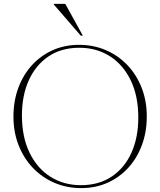

<svg xmlns="http://www.w3.org/2000/svg" viewBox="-20 -955 822 985"><path d="M385 -725Q459.5 -725 523 -697.8Q586.5 -670.5 633.5 -621Q680.5 -571.5 706.8 -504.5Q733 -437.5 733 -358Q733 -278 708 -210.8Q683 -143.5 637.8 -94Q592.5 -44.5 531.2 -17.2Q470 10 397 10Q322.5 10 259 -17.2Q195.5 -44.5 148.5 -94Q101.5 -143.5 75.2 -210.5Q49 -277.5 49 -357Q49 -437 74 -504.2Q99 -571.5 144.2 -621Q189.5 -670.5 251 -697.8Q312.5 -725 385 -725ZM395 -5Q488 -5 554 -49.8Q620 -94.5 654.8 -172.5Q689.5 -250.5 689.5 -351.5Q689.5 -463 650.5 -543.2Q611.5 -623.5 543.2 -666.8Q475 -710 387 -710Q294 -710 228.2 -665.2Q162.5 -620.5 127.5 -542.5Q92.5 -464.5 92.5 -363.5Q92.5 -252 131.5 -171.8Q170.5 -91.5 238.8 -48.2Q307 -5 395 -5ZM405 -772H394.5L256 -932V-935H315Z"/></svg>

Font: Newsreader 72pt ExtraLight
Style: Regular
Weight: 275
Designer: Hugues Gentile
Foundry: Production Type
Version: Version 1.003; ttfautohint (v1.8.3)